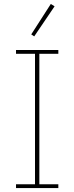

<svg xmlns="http://www.w3.org/2000/svg" viewBox="-20 -951 376 971"><path d="M61 0V-19H157V-679H61V-698H275V-679H179V-19H275V0ZM153 -767 138 -777 237 -931 256 -919Z"/></svg>

Font: IBM Plex Sans Cond Thin
Style: Regular
Weight: 100
Width: 3
Designer: Mike Abbink, Paul van der Laan, Pieter van Rosmalen
Foundry: Bold Monday
Version: Version 1.3